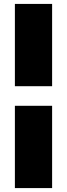

<svg xmlns="http://www.w3.org/2000/svg" viewBox="-20 -796 342 980"><path d="M56 -356V-776H246V-356ZM56 164V-256H246V164Z"/></svg>

Font: Commissioner Black
Style: Regular
Weight: 900
Designer: Kostas Bartsokas
Foundry: Kostas Bartsokas
Version: Version 1.000; ttfautohint (v1.8.3)